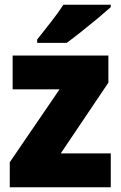

<svg xmlns="http://www.w3.org/2000/svg" viewBox="-20 -786 507 806"><path d="M445 0H21V-105L230 -411H33V-553H435V-439L235 -142H445ZM445 -756Q425 -738 391.5 -710Q358 -682 322 -653.5Q286 -625 260 -606H136V-620Q161 -652 193 -692.5Q225 -733 246 -766H445Z"/></svg>

Font: Noto Sans SemiCondensed Black
Style: Regular
Weight: 900
Width: 4
Designer: Monotype Design Team
Foundry: Monotype Imaging Inc.
Version: Version 2.013; ttfautohint (v1.8.4.7-5d5b)